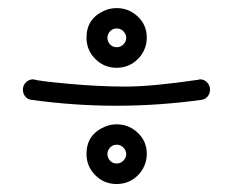

<svg xmlns="http://www.w3.org/2000/svg" viewBox="-20 -590 581 479"><path d="M475.1 -391.1 479 -392.1Q489.7 -392.1 496.8 -384.3Q503.9 -376.5 503.9 -366.5Q503.9 -356.4 497.8 -349.1Q491.7 -341.8 481.9 -340.8Q375.5 -326.2 270.3 -326.2Q165 -326.2 59.1 -340.8Q49.3 -341.8 43.2 -349.1Q37.1 -356.4 37.1 -366.5Q37.1 -376.5 44.4 -384.3Q51.8 -392.1 63 -392.1Q76.7 -387.7 151.9 -380.9Q227.1 -374 293.2 -374Q359.4 -374 475.1 -391.1ZM271 -229Q261.2 -229 254.6 -221.9Q248 -214.8 248 -205.6Q248 -196.3 254.6 -189.2Q261.2 -182.1 271 -182.1Q280.8 -182.1 287.8 -189.2Q294.9 -196.3 294.9 -205.6Q294.9 -214.8 287.8 -221.9Q280.8 -229 271 -229ZM346.2 -206.1Q346.2 -190.4 340.3 -176.8Q334.5 -163.1 324.2 -152.8Q302.2 -130.9 271 -130.9Q239.7 -130.9 217.8 -152.8Q195.8 -174.8 195.8 -206.1Q195.8 -254.4 241.7 -273.9Q255.4 -279.8 271 -279.8Q301.8 -279.8 324.2 -258.3Q346.2 -237.3 346.2 -206.1ZM271 -519Q261.2 -519 254.6 -512Q248 -504.9 248 -495.6Q248 -486.3 254.6 -479.2Q261.2 -472.2 271 -472.2Q280.8 -472.2 287.8 -479.2Q294.9 -486.3 294.9 -495.6Q294.9 -504.9 287.8 -512Q280.8 -519 271 -519ZM346.2 -496.1Q346.2 -480.5 340.3 -466.8Q334.5 -453.1 324.2 -442.9Q302.2 -420.9 271 -420.9Q239.7 -420.9 217.8 -442.9Q195.8 -464.8 195.8 -496.1Q195.8 -544.4 241.7 -564Q255.4 -569.8 271 -569.8Q301.8 -569.8 324.2 -548.3Q346.2 -527.3 346.2 -496.1Z"/></svg>

Font: Ribeye Marrow
Style: Regular
Weight: 400
Designer: Astigmatic (AOETI)
Foundry: Astigmatic (AOETI)
Version: Version 1.000